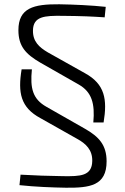

<svg xmlns="http://www.w3.org/2000/svg" viewBox="-20 -722 584 897"><path d="M348 -327C409 -292 424 -238 416 -150H464C482 -258 470 -329 377 -380L204 -477C163 -501 133 -528 134 -580C135 -646 189 -649 271 -648C370 -647 407 -645 469 -641L474 -690C409 -697 324 -701 257 -702C137 -703 66 -685 66 -581C66 -506 100 -469 169 -429ZM81 -398C63 -289 76 -220 169 -170L341 -73C381 -51 412 -22 411 30C410 101 354 102 275 101C203 100 147 98 76 94L71 143C146 151 224 154 288 155C399 156 478 146 478 32C478 -44 443 -83 376 -121L197 -223C133 -259 120 -309 129 -398Z"/></svg>

Font: SnT
Style: Regular
Weight: 300
Designer: Natanael Gama
Version: Version 1.001;PS 001.001;hotconv 1.0.70;makeotf.lib2.5.58329